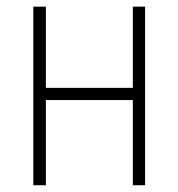

<svg xmlns="http://www.w3.org/2000/svg" viewBox="-20 -548 528 568"><path d="M381.8 -288.1V-252H105V-288.1ZM115.7 -528.3V0H78.6V-528.3ZM409.2 -528.3V0H373V-528.3Z"/></svg>

Font: Roboto Condensed ExtraLight
Style: Regular
Weight: 250
Designer: Christian Robertson
Foundry: Google
Version: Version 3.008; 2023